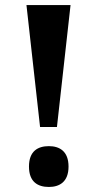

<svg xmlns="http://www.w3.org/2000/svg" viewBox="-20 -734 385 762"><path d="M139 -230H206L260 -714H85ZM174 8C216 8 252 -12 252 -73C252 -134 216 -154 174 -154C130 -154 95 -134 95 -73C95 -12 130 8 174 8Z"/></svg>

Font: Noto Serif Myanmar Condensed ExtraBold
Style: Regular
Weight: 800
Width: 3
Designer: Ben Mitchell and the Monotype Design Team
Foundry: Monotype Imaging Inc.
Version: Version 2.106